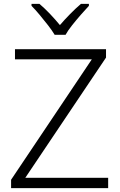

<svg xmlns="http://www.w3.org/2000/svg" viewBox="-20 -967 615 987"><path d="M536 0H37V-43L452 -662H57V-714H525V-671L110 -53H536ZM261 -788Q248 -810 227 -837Q206 -864 183.5 -891Q161 -918 142 -937V-947H183Q210 -924 237.5 -895Q265 -866 288 -838Q312 -866 340.5 -895Q369 -924 396 -947H437V-937Q419 -918 395.5 -891Q372 -864 350.5 -837Q329 -810 317 -788Z"/></svg>

Font: Noto Sans Hebrew Light
Style: Regular
Weight: 300
Designer: Monotype Design Team
Foundry: Monotype Imaging Inc.
Version: Version 2.003